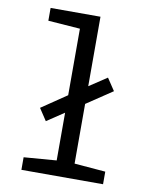

<svg xmlns="http://www.w3.org/2000/svg" viewBox="-85 -823 700 887"><g transform="rotate(10 265.0 -380.0)"><path d="M77 0H460V-59L314 -71V-351L435 -432L397 -489L314 -434V-760H80V-700L230 -689V-377L112 -297L149 -241L230 -295V-71L77 -59Z"/></g></svg>

Font: Noto Sans Mono Condensed
Style: Regular
Weight: 400
Width: 3
Designer: Monotype Design Team
Foundry: Monotype Imaging Inc.
Version: Version 2.014